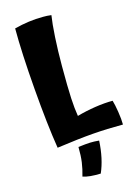

<svg xmlns="http://www.w3.org/2000/svg" viewBox="-145 -753 827 1153"><g transform="rotate(-15 269.0 -176.5)"><path d="M515 -81Q523 -55 530.5 -7.5Q538 40 538 73Q439 73 348.5 80Q258 87 123 106Q99 -43 80.5 -271.5Q62 -500 62 -652Q108 -664 152.5 -670Q197 -676 241 -676Q254 -676 266.5 -675.5Q279 -675 293 -673Q285 -623 280 -539.5Q275 -456 275 -362Q275 -226 278.5 -160Q282 -94 290 -47Q346 -63 405.5 -72Q465 -81 515 -81ZM245 134Q293 128 318.5 127Q344 126 375 129Q372 185 361.5 233.5Q351 282 333 323Q295 324 269 321.5Q243 319 222 312Q235 268 240.5 228Q246 188 245 134Z"/></g></svg>

Font: Atma
Style: Bold
Weight: 700
Designer: Gregori Vincens, Jeremie Hornus, Riccardo Olocco, Yoann Minet.
Foundry: black foundry
Version: Version 1.102;PS 1.100;hotconv 1.0.86;makeotf.lib2.5.63406